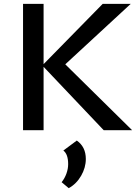

<svg xmlns="http://www.w3.org/2000/svg" viewBox="-20 -678 730 1000"><path d="M520 0 207 -330V0H100V-658H207V-344L515 -658H661L320 -343L668 0ZM301 271Q317 251 326 226Q335 201 335 177Q335 125 310 106L380 54Q427 87 427 150Q427 195 402.5 237.5Q378 280 338 302Z"/></svg>

Font: Ysabeau Semibold
Style: Regular
Weight: 600
Designer: Christian Thalmann (Catharsis Fonts)
Version: Version 0.003